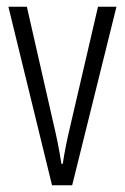

<svg xmlns="http://www.w3.org/2000/svg" viewBox="-20 -552 372 572"><path d="M135 0 5 -532H60L139 -185Q146 -156 152 -126Q158 -96 163 -64H167Q174 -112 189 -175L272 -532H327L195 0Z"/></svg>

Font: Noto Sans Sinhala UI ExtraCondensed Light
Style: Regular
Weight: 300
Width: 2
Designer: Jelle Bosma - Monotype Design Team
Foundry: Monotype Imaging Inc.
Version: Version 2.006; ttfautohint (v1.8.4.7-5d5b)